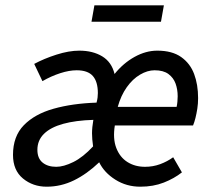

<svg xmlns="http://www.w3.org/2000/svg" viewBox="-20 -692 799 724"><path d="M156 12Q104 12 66.5 -19Q29 -50 29 -108Q29 -178 70 -220Q111 -262 182 -282Q253 -302 344 -305Q347 -316 348 -324.5Q349 -333 349 -341Q349 -384 330 -405.5Q311 -427 269 -427Q241 -427 207 -416Q173 -405 140 -386L109 -451Q146 -471 193 -486Q240 -501 279 -501Q330 -501 365.5 -479.5Q401 -458 412 -413Q445 -454 487.5 -477.5Q530 -501 573 -501Q629 -501 663 -477Q697 -453 712 -413Q727 -373 727 -322Q727 -301 724 -282Q721 -263 717 -247Q713 -231 708 -219H413Q405 -169 418.5 -134Q432 -99 460.5 -81Q489 -63 527 -63Q557 -63 584 -73Q611 -83 633 -99L666 -42Q637 -19 597.5 -3.5Q558 12 509 12Q457 12 415 -14.5Q373 -41 354 -80Q308 -36 259 -12Q210 12 156 12ZM192 -63Q220 -63 256.5 -81Q293 -99 331 -140Q327 -168 327 -189.5Q327 -211 332 -240Q265 -238 218 -225Q171 -212 146 -187.5Q121 -163 121 -127Q121 -95 140.5 -79Q160 -63 192 -63ZM424 -289H646Q648 -298 649 -308.5Q650 -319 650 -329Q650 -355 642 -377Q634 -399 615 -413Q596 -427 563 -427Q536 -427 508 -410.5Q480 -394 458 -363Q436 -332 424 -289ZM325 -610 336 -672H598L587 -610Z"/></svg>

Font: Source Sans 3 ExtraLight Medium
Style: Italic
Weight: 500
Italic angle: -11°
Version: Version 3.052;hotconv 1.1.0;makeotfexe 2.6.0